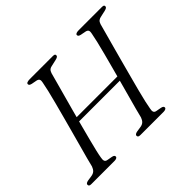

<svg xmlns="http://www.w3.org/2000/svg" viewBox="-154 -921 1141 1141"><g transform="rotate(-45 417.0 -350.0)"><path d="M179 -71Q175.5 -54 179.5 -44.8Q183.5 -35.5 198 -33.5L228.5 -28Q238 -26 242 -22.5Q246 -19 246 -13Q246 -7 239.2 -3.5Q232.5 0 223 0H27.5Q16 0 12 -3.5Q8 -7 8 -12.5Q7.5 -18.5 12.5 -22.5Q17.5 -26.5 27.5 -28.5L60.5 -33.5Q77.5 -36 87.8 -45.2Q98 -54.5 104 -71.5Q108.5 -91.5 118 -126.5Q127.5 -161.5 139.5 -205.2Q151.5 -249 164.8 -297.8Q178 -346.5 191.2 -395.5Q204.5 -444.5 216.2 -489.5Q228 -534.5 236.8 -571.2Q245.5 -608 249.5 -631Q253 -646 249.2 -654.2Q245.5 -662.5 231 -665.5L199 -671.5Q188.5 -674 184.2 -677.5Q180 -681 180 -687Q180 -693.5 188 -696.8Q196 -700 210 -700H402.5Q414 -700 417.8 -697.2Q421.5 -694.5 421.5 -689Q421.5 -682.5 416.5 -678.8Q411.5 -675 399 -672L363.5 -664Q347.5 -661.5 339 -654.8Q330.5 -648 326 -633.5Q319.5 -609 309 -571Q298.5 -533 285.8 -486.5Q273 -440 259.2 -389.5Q245.5 -339 232.5 -289.8Q219.5 -240.5 208.2 -197.2Q197 -154 189.2 -121Q181.5 -88 179 -71ZM218 -343H620L610 -315H208.5ZM591.5 -71Q587.5 -54 591.5 -44.8Q595.5 -35.5 610.5 -33.5L640.5 -28Q650 -26 654.2 -22.5Q658.5 -19 658.5 -13Q658.5 -7 651.5 -3.5Q644.5 0 635 0H440Q428.5 0 424.2 -3.5Q420 -7 420 -12.5Q419.5 -18.5 424.8 -22.5Q430 -26.5 440 -28.5L473 -33.5Q490 -36 500 -45.2Q510 -54.5 516 -71.5Q520.5 -91.5 530 -126.5Q539.5 -161.5 551.5 -205.2Q563.5 -249 576.8 -297.8Q590 -346.5 603.2 -395.5Q616.5 -444.5 628.2 -489.5Q640 -534.5 648.8 -571.2Q657.5 -608 661.5 -631Q665 -646 661.2 -654.2Q657.5 -662.5 643 -665.5L611.5 -671.5Q600.5 -674 596.5 -677.5Q592.5 -681 592.5 -687Q592.5 -693.5 600.2 -696.8Q608 -700 622 -700H815Q826 -700 829.8 -697.2Q833.5 -694.5 833.5 -689Q833.5 -682.5 828.5 -678.8Q823.5 -675 811.5 -672L775.5 -664Q760 -661.5 751.2 -654.8Q742.5 -648 738 -633.5Q731.5 -609 721 -571Q710.5 -533 697.8 -486.5Q685 -440 671.5 -389.5Q658 -339 644.8 -289.8Q631.5 -240.5 620.2 -197.2Q609 -154 601.5 -121Q594 -88 591.5 -71Z"/></g></svg>

Font: Fraunces Light
Style: Italic
Weight: 300
Italic angle: -16°
Version: Version 1.000;[b76b70a41]